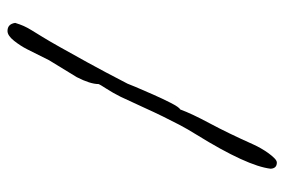

<svg xmlns="http://www.w3.org/2000/svg" viewBox="-140 -518 740 499"><g transform="rotate(-90 229.5 -269.0)"><path d="M419 -599Q415 -586 411 -577Q407 -568 400 -556.5Q393 -545 382.5 -528Q372 -511 356 -482.5Q340 -454 316.5 -411.5Q293 -369 261 -307Q261 -306 252.5 -286Q244 -266 233 -241Q222 -216 211 -194.5Q200 -173 194 -170Q183 -140 158 -93.5Q133 -47 103 20Q99 29 93 39.5Q87 50 80.5 59Q74 68 67.5 74.5Q61 81 56 81Q41 81 40 65Q47 4 128 -127Q143 -151 154 -172Q165 -193 176 -215.5Q187 -238 199 -264.5Q211 -291 227 -325Q237 -345 248 -362Q259 -379 260 -382Q260 -404 278 -439L322 -511L350 -567Q359 -585 372.5 -602Q386 -619 398 -619Q416 -619 419 -599Z"/></g></svg>

Font: Gaegu Light
Style: Regular
Weight: 300
Designer: JIKJI
Foundry: JIKJI
Version: Version 1.00